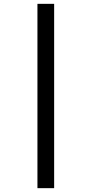

<svg xmlns="http://www.w3.org/2000/svg" viewBox="-20 -889 457 1000"><path d="M175 -869H262V91H175Z"/></svg>

Font: Merriweather SemiBold
Style: Italic
Weight: 600
Italic angle: -7.8°
Version: Version 2.101